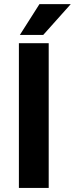

<svg xmlns="http://www.w3.org/2000/svg" viewBox="-20 -923 368 943"><path d="M77.6 -751.5H192.4L327.6 -902.8H173.8ZM219.2 -710.9H72.8V0H219.2Z"/></svg>

Font: Roboto
Style: Bold
Weight: 700
Designer: Google
Version: Version 2.137; 2017